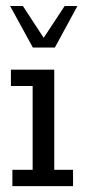

<svg xmlns="http://www.w3.org/2000/svg" viewBox="-20 -634 295 654"><path d="M22.2 0V-55.6H91.2V-341H17.2V-396.7H164.8V-55.6H228.8V0ZM91.8 -472.2 14.5 -613.5H58L128.8 -505.1L200.2 -613.5H243.7L167 -472.2Z"/></svg>

Font: Rokkitt SemiBold
Style: Regular
Weight: 600
Designer: Vernon Adams
Foundry: Vernon Adams
Version: Version 3.103